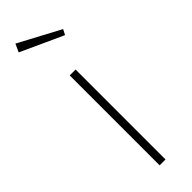

<svg xmlns="http://www.w3.org/2000/svg" viewBox="-262 -777 785 785"><g transform="rotate(-45 130.5 -384.5)"><path d="M148 0H114V-520H148ZM229 -673 217 -650 33 -734 49 -769Z"/></g></svg>

Font: FiraGO UltraLight
Style: Regular
Weight: 200
Designer: bBox Type
Foundry: bBox Type GmbH
Version: Version 1.001